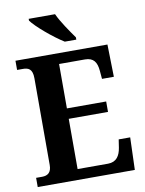

<svg xmlns="http://www.w3.org/2000/svg" viewBox="-99 -1000 809 1069"><g transform="rotate(-10 305.0 -465.5)"><path d="M315 -771H380V-784C353 -822 308 -886 288 -931H139V-921C163 -886 256 -807 315 -771ZM26 0H575L581 -183H516L509 -137C502 -93 482 -60 434 -60H262V-344H484V-403H262V-654H408C457 -654 475 -626 479 -577L483 -531H550L546 -714H26V-662H59C88 -662 113 -654 113 -600V-109C113 -67 92 -52 60 -52H26Z"/></g></svg>

Font: Noto Serif Hebrew SemiCondensed
Style: Bold
Weight: 700
Width: 4
Designer: Monotype Design Team
Foundry: Monotype Imaging Inc.
Version: Version 2.004